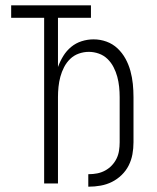

<svg xmlns="http://www.w3.org/2000/svg" viewBox="-20 -690 590 722"><path d="M312 12V-35H314Q330 -35 345.5 -38Q361 -41 375 -48.5Q389 -56 400 -67.5Q411 -79 418 -93Q425 -107 427.5 -123Q430 -139 430 -155V-325Q430 -344 428 -363.5Q426 -383 421 -401.5Q416 -420 407 -437.5Q398 -455 384 -468.5Q370 -482 351.5 -488.5Q333 -495 314 -495Q295 -495 276.5 -488.5Q258 -482 244 -468.5Q230 -455 221 -437.5Q212 -420 207 -401.5Q202 -383 200 -363.5Q198 -344 198 -325V0H146V-623H22V-670H322V-623H198V-438Q206 -460 218 -479.5Q230 -499 247.5 -513.5Q265 -528 287 -535Q309 -542 332 -542Q357 -542 380.5 -533.5Q404 -525 422 -508Q440 -491 452 -469Q464 -447 470.5 -423Q477 -399 479.5 -374.5Q482 -350 482 -325V-155Q482 -132 478 -110Q474 -88 464 -68Q454 -48 437.5 -32Q421 -16 401 -6Q381 4 358.5 8Q336 12 314 12Z"/></svg>

Font: Lode Dark
Style: Regular
Weight: 400
Monospace: yes
Designer: Belleve Invis
Foundry: Belleve Invis
Version: Version 29.2.0; ttfautohint (v1.8.3)